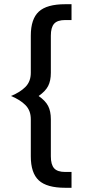

<svg xmlns="http://www.w3.org/2000/svg" viewBox="-20 -778 406 910"><path d="M126 -37V-213Q126 -254 101 -279.5Q76 -305 32 -323Q76 -341 101 -366.5Q126 -392 126 -433V-609Q126 -688 164 -723Q202 -758 289 -758H319V-683H289Q252 -683 236.5 -665.5Q221 -648 221 -609V-433Q221 -395 208 -370Q195 -345 163 -323Q195 -301 208 -276Q221 -251 221 -213V-37Q221 2 236.5 19.5Q252 37 289 37H319V112H289Q202 112 164 77Q126 42 126 -37Z"/></svg>

Font: KoHo SemiBold
Style: Regular
Weight: 600
Designer: Cadson Demak & Katatrad Team
Foundry: Cadson Demak Co.,Ltd.
Version: Version 1.000; ttfautohint (v1.6)